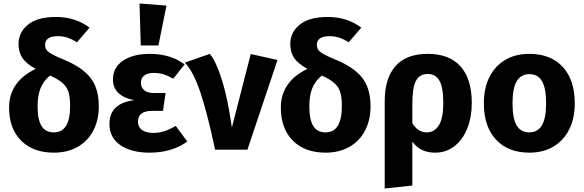

<svg xmlns="http://www.w3.org/2000/svg" viewBox="-20 -856 3339 1098"><path d="M545 -248Q545 -169 513.5 -109Q482 -49 424 -16Q366 17 288 17Q169 17 100.5 -52Q32 -121 32 -241Q32 -316 71 -371.5Q110 -427 184 -462Q127 -494 106.5 -527Q86 -560 86 -604Q86 -671 140 -715Q194 -759 300 -759Q411 -759 492 -698L420 -614Q392 -632 366.5 -640.5Q341 -649 311 -649Q273 -649 255.5 -636Q238 -623 238 -601Q238 -584 245 -572.5Q252 -561 273 -548.5Q294 -536 338 -518Q447 -474 496 -413Q545 -352 545 -248ZM381 -249Q381 -299 372 -328.5Q363 -358 339 -380Q315 -402 266 -424Q227 -391 211 -349.5Q195 -308 195 -247Q195 -172 217.5 -135.5Q240 -99 288 -99Q381 -99 381 -249Z M1036 -488 971 -406Q941 -423 915 -431Q889 -439 858 -439Q825 -439 805.5 -424.5Q786 -410 786 -383Q786 -356 805 -340Q824 -324 860 -324H927L912 -222H853Q809 -222 789 -206.5Q769 -191 769 -160Q769 -130 791.5 -113Q814 -96 857 -96Q890 -96 919.5 -105.5Q949 -115 985 -136L1051 -47Q1010 -16 955 0.5Q900 17 835 17Q732 17 669 -25.5Q606 -68 606 -147Q606 -266 748 -283Q626 -307 626 -402Q626 -470 683.5 -509Q741 -548 837 -548Q954 -548 1036 -488ZM932 -824 886 -596H785L778 -836Z M1306 -127 1414 -547 1567 -513 1395 0H1210Q1168 -200 1127.5 -323Q1087 -446 1037 -498L1180 -548Q1217 -503 1250 -396.5Q1283 -290 1306 -127Z M2099 -248Q2099 -169 2067.5 -109Q2036 -49 1978 -16Q1920 17 1842 17Q1723 17 1654.5 -52Q1586 -121 1586 -241Q1586 -316 1625 -371.5Q1664 -427 1738 -462Q1681 -494 1660.5 -527Q1640 -560 1640 -604Q1640 -671 1694 -715Q1748 -759 1854 -759Q1965 -759 2046 -698L1974 -614Q1946 -632 1920.5 -640.5Q1895 -649 1865 -649Q1827 -649 1809.5 -636Q1792 -623 1792 -601Q1792 -584 1799 -572.5Q1806 -561 1827 -548.5Q1848 -536 1892 -518Q2001 -474 2050 -413Q2099 -352 2099 -248ZM1935 -249Q1935 -299 1926 -328.5Q1917 -358 1893 -380Q1869 -402 1820 -424Q1781 -391 1765 -349.5Q1749 -308 1749 -247Q1749 -172 1771.5 -135.5Q1794 -99 1842 -99Q1935 -99 1935 -249Z M2678 -267Q2678 -187 2652.5 -122.5Q2627 -58 2579.5 -20.5Q2532 17 2468 17Q2428 17 2395.5 2.5Q2363 -12 2338 -46V205L2180 222V-275Q2180 -408 2241.5 -478Q2303 -548 2426 -548Q2549 -548 2613.5 -476.5Q2678 -405 2678 -267ZM2515 -265Q2515 -358 2492.5 -395.5Q2470 -433 2427 -433Q2378 -433 2358 -392.5Q2338 -352 2338 -260V-152Q2369 -99 2421 -99Q2465 -99 2490 -140Q2515 -181 2515 -265Z M3267 -265Q3267 -180 3235.5 -116.5Q3204 -53 3145.5 -18Q3087 17 3007 17Q2886 17 2816.5 -57.5Q2747 -132 2747 -266Q2747 -351 2778.5 -414.5Q2810 -478 2868.5 -513Q2927 -548 3007 -548Q3129 -548 3198 -473.5Q3267 -399 3267 -265ZM2911 -266Q2911 -179 2934.5 -139Q2958 -99 3007 -99Q3055 -99 3079 -139.5Q3103 -180 3103 -265Q3103 -352 3079.5 -392Q3056 -432 3007 -432Q2959 -432 2935 -391.5Q2911 -351 2911 -266Z"/></svg>

Font: Fira Sans BGR
Style: Bold
Weight: 700
Designer: bBox Type GmbH & Carrois Corporate GbR & Edenspiekermann AG
Foundry: bBox Type GmbH & Carrois Corporate GbR & Edenspiekermann AG
Version: Version 4.301